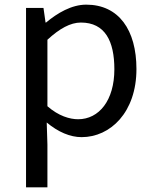

<svg xmlns="http://www.w3.org/2000/svg" viewBox="-20 -577 660 826"><path d="M92 229H184V45L181 -50C230 -9 282 13 331 13C455 13 567 -94 567 -280C567 -448 491 -557 351 -557C288 -557 227 -521 178 -480H176L167 -543H92ZM316 -64C280 -64 232 -78 184 -120V-406C236 -454 283 -480 328 -480C432 -480 472 -400 472 -279C472 -145 406 -64 316 -64Z"/></svg>

Font: Noto Sans Mono CJK HK
Style: Regular
Weight: 400
Designer: Ryoko NISHIZUKA 西塚涼子 (kana, bopomofo & ideographs); Paul D. Hunt (Latin, Greek & Cyrillic); Sandoll Communications 산돌커뮤니
Foundry: Adobe
Version: Version 2.004;hotconv 1.0.118;makeotfexe 2.5.65603